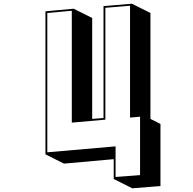

<svg xmlns="http://www.w3.org/2000/svg" viewBox="-20 -807 1040 1035"><path d="M593 158V51L325 75L225 25V-746L377 -760L477 -710V-166L538 -171V-774L691 -787L791 -737V-166L845 -139V196L693 208ZM681 -173V-776L548 -765V-162L367 -146V-749L235 -737V14L603 -18V147L735 137V-178Z"/></svg>

Font: Rampart One
Style: Regular
Weight: 400
Designer: Fontworks Inc.
Foundry: Fontworks Inc.
Version: Version 1.100